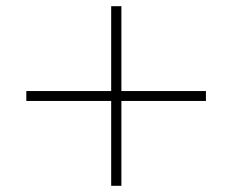

<svg xmlns="http://www.w3.org/2000/svg" viewBox="-20 -600 750 620"><path d="M339 0V-274H65V-306H339V-580H372V-306H645V-274H372V0Z"/></svg>

Font: M PLUS 2 Thin ExtraLight
Style: Regular
Weight: 250
Version: Version 1.001